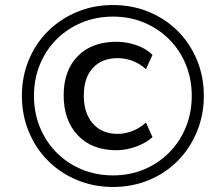

<svg xmlns="http://www.w3.org/2000/svg" viewBox="-20 -734 855 763"><path d="M429 9Q353 9 286.5 -18.5Q220 -46 171 -95Q122 -144 94.5 -210.5Q67 -277 67 -353Q67 -430 94.5 -496Q122 -562 171 -610.5Q220 -659 286 -686.5Q352 -714 429 -714Q506 -714 572 -686.5Q638 -659 686.5 -610.5Q735 -562 762.5 -496Q790 -430 790 -353Q790 -277 762.5 -210.5Q735 -144 686.5 -95Q638 -46 572 -18.5Q506 9 429 9ZM443 -137Q345 -137 289 -196.5Q233 -256 233 -355Q233 -454 289 -511Q345 -568 443 -568Q483 -568 522 -554.5Q561 -541 586 -516L560 -459Q535 -482 505.5 -492.5Q476 -503 448 -503Q385 -503 349 -464Q313 -425 313 -354Q313 -284 349 -243Q385 -202 448 -202Q476 -202 505.5 -213Q535 -224 560 -247L586 -189Q561 -166 521 -151.5Q481 -137 443 -137ZM429 -37Q496 -37 553 -61Q610 -85 652.5 -128Q695 -171 718.5 -228.5Q742 -286 742 -353Q742 -420 718.5 -477.5Q695 -535 652.5 -577.5Q610 -620 553 -644Q496 -668 429 -668Q362 -668 304.5 -644Q247 -620 204.5 -577.5Q162 -535 138.5 -477.5Q115 -420 115 -353Q115 -286 138.5 -228.5Q162 -171 204.5 -128Q247 -85 304.5 -61Q362 -37 429 -37Z"/></svg>

Font: Mulish ExtraLight Medium
Style: Italic
Weight: 500
Italic angle: -9°
Version: Version 3.603